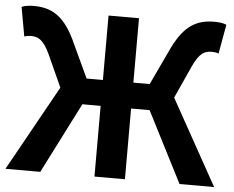

<svg xmlns="http://www.w3.org/2000/svg" viewBox="-53 -816 1070 879"><g transform="rotate(5 482.5 -377.0)"><path d="M744 -392 812 -542C840 -603 864 -616 898 -616C905 -616 918 -615 929 -611L953 -745C938 -752 917 -754 898 -754C819 -754 762 -725 710 -620L627 -444H552V-740H412V-444H337L255 -620C203 -725 146 -754 67 -754C48 -754 27 -752 12 -745L36 -611C48 -615 60 -616 67 -616C100 -616 124 -603 153 -542L221 -392L3 0H163L328 -325H412V0H552V-325H637L803 0H962Z"/></g></svg>

Font: Source Han Sans Old Style Bold
Style: Regular
Weight: 700
Designer: Ryoko NISHIZUKA (kana & ideographs); Paul D. Hunt (Latin, Greek & Cyrillic); Wenlong ZHANG (bopomofo); Sandoll Communica
Foundry: Adobe Systems Incorporated
Version: Version 1.004;PS 1.004;hotconv 1.0.81;makeotf.lib2.5.63406